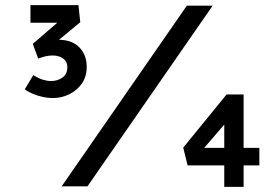

<svg xmlns="http://www.w3.org/2000/svg" viewBox="-20 -722 1081 744"><path d="M184 -342Q165 -342 145 -346.5Q125 -351 107 -358.5Q89 -366 76 -376L109 -431Q130 -418 146.5 -413Q163 -408 178 -408Q203 -408 222 -421.5Q241 -435 241 -462Q241 -483 225 -495Q209 -507 184 -507Q169 -507 155 -503.5Q141 -500 128 -495L107 -552L209 -640L228 -634H98V-702H284L291 -636L192 -554L179 -561Q182 -562 190 -565Q198 -568 205 -568Q259 -568 287.5 -538.5Q316 -509 316 -463Q316 -425 297 -398Q278 -371 248 -356.5Q218 -342 184 -342ZM219 0 704 -700H804L319 0ZM908 -149H985V-81H908ZM742 -115 726 -149H889L849 -128V-284L878 -273ZM924 2H849V-98L888 -81H707L690 -150L858 -356H924Z"/></svg>

Font: Lexend Tera
Style: Regular
Weight: 400
Designer: Bonnie Shaver-Troup, Thomas Jockin
Foundry: Lexend
Version: Version 1.007